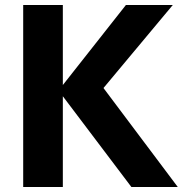

<svg xmlns="http://www.w3.org/2000/svg" viewBox="-20 -750 740 770"><path d="M395 -397 693 0H507L232 -364V0H73V-730H232V-409L485 -730H673Z"/></svg>

Font: Freely
Style: Bold
Weight: 700
Designer: Kris Sowersby
Foundry: Klim Type Foundry
Version: Version 1.006;hotconv 1.0.113;makeotfexe 2.5.65598;200799169